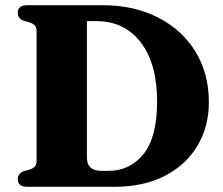

<svg xmlns="http://www.w3.org/2000/svg" viewBox="-20 -720 859 740"><path d="M48.5 -29Q48.5 -52 72.5 -60.5L96 -67Q121 -75.5 121 -98V-602Q121 -624.5 96 -633L72.5 -639.5Q48.5 -648 48.5 -671Q48.5 -700 85.5 -700H374Q497 -700 589.8 -652.2Q682.5 -604.5 733.8 -520.2Q785 -436 785 -326.5Q785 -232 741 -158.2Q697 -84.5 615.2 -42.2Q533.5 0 421 0H85.5Q48.5 0 48.5 -29ZM398.5 -61.5Q480.5 -61.5 533 -126.2Q585.5 -191 585.5 -329Q585.5 -473.5 523 -556Q460.5 -638.5 351.5 -638.5H315V-112.5Q315 -61.5 371 -61.5Z"/></svg>

Font: Fraunces 9pt S000
Style: Bold
Weight: 700
Version: Version 1.000; ttfautohint (v1.8.3)